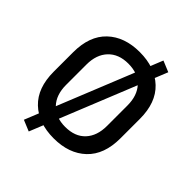

<svg xmlns="http://www.w3.org/2000/svg" viewBox="-237 -917 1146 1146"><g transform="rotate(45 336.5 -344.0)"><path d="M336 14Q207 14 131 -58.5Q55 -131 55 -268V-432Q55 -569 131 -641.5Q207 -714 336 -714Q465 -714 541.5 -641.5Q618 -569 618 -432V-268Q618 -131 541.5 -58.5Q465 14 336 14ZM336 -83Q419 -83 464 -131.5Q509 -180 509 -264V-436Q509 -520 464 -568.5Q419 -617 336 -617Q255 -617 209 -568.5Q163 -520 163 -436V-264Q163 -180 209 -131.5Q255 -83 336 -83ZM202 90 132 61 471 -778 541 -749Z"/></g></svg>

Font: Space Grotesk Medium
Style: Regular
Weight: 500
Designer: Florian Karsten
Foundry: Florian Karsten
Version: Version 2.000